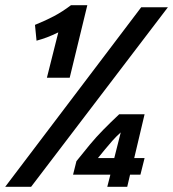

<svg xmlns="http://www.w3.org/2000/svg" viewBox="-42 -721 668 741"><path d="M-22 0 503 -693H606L78 0ZM372 0 384 -47H240L253 -99Q280 -133 304.5 -162.5Q329 -192 356.5 -220Q384 -248 418 -280H516L476 -111H516L500 -47H460L449 0ZM336 -111H399L424 -210Q406 -194 391 -177Q376 -160 362.5 -143.5Q349 -127 336 -111ZM139 -421 183 -596Q158 -584 139.5 -577Q121 -570 99 -564L93 -625Q135 -642 167 -659Q199 -676 232 -701H295L227 -421Z"/></svg>

Font: Ubuntu Sans Mono SemiBold
Style: Italic
Weight: 600
Italic angle: -13.5°
Monospace: yes
Designer: Dalton Maag Ltd
Foundry: Dalton Maag Ltd
Version: Version 1.006